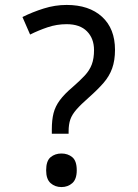

<svg xmlns="http://www.w3.org/2000/svg" viewBox="-20 -744 558 778"><path d="M190 -202V-220Q190 -258 197 -285.5Q204 -313 222.5 -338Q241 -363 273 -390Q304 -417 323.5 -438Q343 -459 352 -483Q361 -507 361 -541Q361 -588 332.5 -617Q304 -646 250 -646Q210 -646 173 -633.5Q136 -621 102 -604L71 -675Q111 -695 157 -709.5Q203 -724 250 -724Q341 -724 393.5 -676Q446 -628 446 -542Q446 -499 434.5 -467Q423 -435 399.5 -408Q376 -381 341 -350Q308 -321 290 -300.5Q272 -280 265 -260Q258 -240 258 -211V-202ZM167 -54Q167 -92 185 -107Q203 -122 229 -122Q255 -122 273 -107Q291 -92 291 -54Q291 -18 273 -2Q255 14 229 14Q203 14 185 -2Q167 -18 167 -54Z"/></svg>

Font: bangla15
Style: Regular
Weight: 400
Designer: Jelle Bosma - Monotype Design Team
Foundry: Monotype Imaging Inc.
Version: Version 2.006